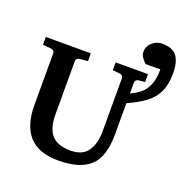

<svg xmlns="http://www.w3.org/2000/svg" viewBox="-153 -1020 1149 1179"><g transform="rotate(20 421.5 -430.5)"><path d="M833 -728Q833 -656.2 810.8 -607.7Q788.6 -559.1 742.9 -524.4Q697.3 -489.7 626 -458V-253.9Q626 -106.4 558.8 -45.2Q491.7 16.1 352.1 16.1Q222.7 16.1 160.9 -53Q99.1 -122.1 99.1 -253.9V-592.8Q99.1 -602.5 92 -608.4Q85 -614.3 76.2 -615.2L22 -620.1V-670.9H315.9V-620.1L262.2 -615.2Q252.9 -614.3 246.6 -608.4Q240.2 -602.5 240.2 -592.8V-246.1Q240.2 -152.3 279.5 -109.6Q318.8 -66.9 401.9 -66.9Q480 -66.9 513.9 -116Q547.9 -165 547.9 -246.1V-592.8Q547.9 -602.5 541.5 -608.4Q535.2 -614.3 525.9 -615.2L478 -620.1V-670.9H689.9V-620.1L647.9 -615.2Q639.2 -614.3 632.6 -608.4Q626 -602.5 626 -592.8V-522Q660.2 -536.6 688.5 -559.3Q716.8 -582 733.9 -621.3Q751 -660.6 751 -724.1H654.8Q654.8 -724.1 645.3 -733.4Q635.7 -742.7 626 -757.8Q616.2 -772.9 616.2 -791Q616.2 -816.9 630.1 -836.2Q644 -855.5 665.3 -866.2Q686.5 -877 708 -877Q776.9 -877 804.9 -839.4Q833 -801.8 833 -728Z"/></g></svg>

Font: Charis
Style: Bold
Weight: 700
Designer: Walt Agee, Miriam Martin, Annie Olsen, Victor Gaultney, Lorna Priest, Alan Ward, Bob Hallissy, Martin Hosken, Sharon Cor
Foundry: SIL Global
Version: Version 7.000